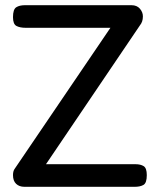

<svg xmlns="http://www.w3.org/2000/svg" viewBox="-20 -708 615 739"><path d="M74 11Q54 11 42 -0.5Q30 -12 30 -34Q30 -50 37 -59L405 -601H79Q57 -601 43.5 -608Q30 -615 30 -642Q30 -672 42.5 -680Q55 -688 76 -688H486Q507 -688 518.5 -674.5Q530 -661 530 -645Q530 -634 527 -625.5Q524 -617 519 -611L157 -76H501Q521 -76 533 -68.5Q545 -61 545 -34Q545 -4 532.5 3.5Q520 11 499 11Z"/></svg>

Font: Fredoka
Style: Regular
Weight: 400
Designer: Ben Nathan
Foundry: Milena B. Brandão, Ben Nathan
Version: Version 2.001